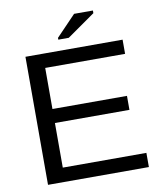

<svg xmlns="http://www.w3.org/2000/svg" viewBox="-93 -941 854 1016"><g transform="rotate(-10 333.5 -433.5)"><path d="M624 0H82V-688H604V-611.8H174.8V-391.1H575.2V-315.9H174.8V-76.2H624ZM325.2 -747.1H269V-756.8L375 -867.2H476.1V-853Z"/></g></svg>

Font: Libra Sans Modern
Style: Regular
Weight: 400
Foundry: Stefan Peev, Context Ltd
Version: Version 1.000